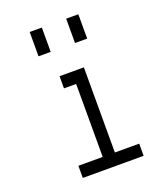

<svg xmlns="http://www.w3.org/2000/svg" viewBox="-139 -839 778 927"><g transform="rotate(-20 250.0 -375.0)"><path d="M187.5 -625H125V-750H187.5ZM125 -62.5H250V-437.5H187.5V-500H312.5V-62.5H437.5V0H125ZM312.5 -750H375V-625H312.5Z"/></g></svg>

Font: 寒蝉点阵体 16px
Style: Regular
Weight: 400
Designer: Designed by Warren2060
Foundry: ChillType
Version: Version 1.000